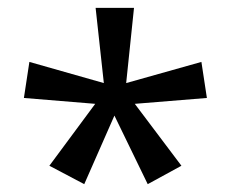

<svg xmlns="http://www.w3.org/2000/svg" viewBox="-20 -780 591 490"><path d="M322 -760 302 -568 494 -622 508 -530 324 -515 443 -357 357 -310 272 -485 195 -310 106 -357 223 -515 41 -530 55 -622 245 -568 224 -760Z"/></svg>

Font: BC Sans
Style: Regular
Weight: 400
Designer: Monotype Design Team
Province of B.C.
Foundry: Monotype Imaging Inc.
Version: Version 2.000;GOOG;noto-source:20170915:90ef993387c0